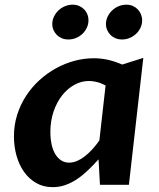

<svg xmlns="http://www.w3.org/2000/svg" viewBox="-20 -770 663 800"><path d="M419.9 -413.6Q401.9 -423.8 384 -428.2Q366.2 -432.6 351.1 -432.6Q318.8 -432.6 289.8 -416.5Q260.7 -400.4 238.5 -372.1Q216.3 -343.8 203.1 -304.9Q189.9 -266.1 189.9 -220.2Q189.9 -192.9 194.8 -169.4Q199.7 -146 209.7 -128.9Q219.7 -111.8 234.4 -102.1Q249 -92.3 268.1 -92.3Q284.2 -92.3 300.5 -99.1Q316.9 -106 333 -118.4Q349.1 -130.9 364.5 -147.7Q379.9 -164.6 394 -184.6ZM517.1 0H396.5L390.6 -106Q367.7 -80.6 345.2 -59.3Q322.8 -38.1 299.6 -22.7Q276.4 -7.3 251.5 1.2Q226.6 9.8 199.7 9.8Q160.6 9.8 130.6 -7.6Q100.6 -24.9 80.1 -54Q59.6 -83 48.8 -121.3Q38.1 -159.7 38.1 -201.7Q38.1 -249 51.5 -291.5Q64.9 -334 88.4 -370.1Q111.8 -406.2 143.8 -435.5Q175.8 -464.8 212.6 -485.1Q249.5 -505.4 289.8 -516.4Q330.1 -527.3 370.6 -527.3Q401.9 -527.3 431.2 -520.5Q460.4 -513.7 489.3 -501L577.1 -528.8ZM197.8 -669.9Q197.8 -685.5 204.6 -700.2Q211.4 -714.8 223.1 -726.1Q234.9 -737.3 250.2 -743.9Q265.6 -750.5 282.7 -750.5Q297.4 -750.5 309.3 -745.4Q321.3 -740.2 330.1 -731.4Q338.9 -722.7 343.8 -710.7Q348.6 -698.7 348.6 -685.1Q348.6 -669.4 342 -655Q335.4 -640.6 324.2 -629.6Q313 -618.7 297.6 -612.1Q282.2 -605.5 264.6 -605.5Q250 -605.5 237.8 -610.6Q225.6 -615.7 216.8 -624.5Q208 -633.3 202.9 -645Q197.8 -656.7 197.8 -669.9ZM421.4 -669.9Q421.4 -685.5 428.2 -700.2Q435.1 -714.8 446.8 -726.1Q458.5 -737.3 473.9 -743.9Q489.3 -750.5 506.3 -750.5Q521 -750.5 533 -745.4Q544.9 -740.2 553.7 -731.2Q562.5 -722.2 567.4 -710.2Q572.3 -698.2 572.3 -685.1Q572.3 -669.4 565.7 -655Q559.1 -640.6 547.6 -629.6Q536.1 -618.7 521 -612.1Q505.9 -605.5 488.3 -605.5Q473.6 -605.5 461.4 -610.6Q449.2 -615.7 440.4 -624.5Q431.6 -633.3 426.5 -645Q421.4 -656.7 421.4 -669.9Z"/></svg>

Font: Proza Libre
Style: SemiBold Italic
Weight: 600
Designer: Jasper de Waard
Foundry: Jasper de Waard
Version: Version 1.000; ttfautohint (v1.4.1.8-43bc)